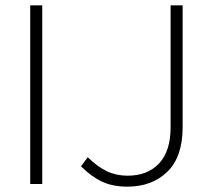

<svg xmlns="http://www.w3.org/2000/svg" viewBox="-20 -688 796 718"><path d="M93 0V-668H138V0ZM457 10Q402 10 362 -8.5Q322 -27 283 -66L308 -100Q345 -64 380 -47.5Q415 -31 457 -31Q532 -31 575 -77Q618 -123 618 -212V-668H663V-213Q663 -101 605.5 -45.5Q548 10 457 10Z"/></svg>

Font: Gantari ExtraLight
Style: Regular
Weight: 250
Designer: Anugrah Pasau
Foundry: Lafontype
Version: Version 1.000